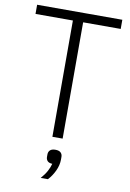

<svg xmlns="http://www.w3.org/2000/svg" viewBox="-100 -758 711 1052"><g transform="rotate(10 255.5 -232.5)"><path d="M493 -647H284V0H227V-647H19V-698H493ZM256 67Q276 67 285.5 76Q295 85 295 100V115Q295 146 280 178Q265 210 243 233H203Q224 209 235.5 187.5Q247 166 252 146Q233 145 225 136Q217 127 217 114V100Q217 85 226.5 76Q236 67 256 67Z"/></g></svg>

Font: IBM Plex Sans Condensed Light
Style: Regular
Weight: 300
Width: 3
Designer: Mike Abbink, Paul van der Laan, Pieter van Rosmalen
Foundry: Bold Monday
Version: Version 3.201